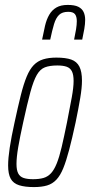

<svg xmlns="http://www.w3.org/2000/svg" viewBox="-20 -752 366 780"><path d="M118 8Q81 8 57.5 0.5Q34 -7 23.5 -26Q13 -45 13 -80Q13 -109 19.5 -152Q26 -195 39 -254Q53 -319 64.5 -365Q76 -411 88.5 -441Q101 -471 117 -487.5Q133 -504 155.5 -511Q178 -518 209 -518Q247 -518 269.5 -510Q292 -502 302.5 -481.5Q313 -461 313 -424Q313 -396 306 -354Q299 -312 287 -254Q273 -189 261 -143.5Q249 -98 237 -68.5Q225 -39 209 -22Q193 -5 171 1.5Q149 8 118 8ZM114 -24Q139 -24 156.5 -29Q174 -34 187 -48Q200 -62 210.5 -88Q221 -114 230.5 -154.5Q240 -195 252 -254Q264 -315 271.5 -356Q279 -397 279 -423Q279 -449 272 -462.5Q265 -476 250.5 -481Q236 -486 213 -486Q182 -486 162.5 -478.5Q143 -471 129.5 -447.5Q116 -424 103.5 -378Q91 -332 74 -254Q61 -195 54 -154Q47 -113 47 -86Q47 -61 54 -47.5Q61 -34 76 -29Q91 -24 114 -24ZM151 -591Q157 -622 163 -647.5Q169 -673 180 -692Q191 -711 209 -721.5Q227 -732 255 -732Q283 -732 298 -724.5Q313 -717 319.5 -703.5Q326 -690 326 -671Q326 -655 322.5 -634.5Q319 -614 314 -591H281Q286 -614 289 -633Q292 -652 292 -666Q292 -685 284.5 -694.5Q277 -704 257 -704Q233 -704 220 -691.5Q207 -679 199.5 -654Q192 -629 184 -591Z"/></svg>

Font: Saira UltraCondensed Thin
Style: Italic
Weight: 250
Width: 1
Italic angle: -12°
Designer: Hector Gatti with collaboration of the Omnibus-Type team
Foundry: Omnibus-Type
Version: Version 1.101